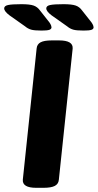

<svg xmlns="http://www.w3.org/2000/svg" viewBox="-77 -895 467 917"><path d="M96 2Q29 2 32 -37L98 -664Q100 -684 117 -693Q134 -702 170 -702H205Q273 -702 270 -663L204 -36Q202 -16 184.5 -7Q167 2 131 2ZM121 -749Q87 -749 71.5 -753.5Q56 -758 43 -769L-32 -822Q-57 -841 -57 -855Q-57 -867 -38.5 -871Q-20 -875 25 -875Q65 -875 83.5 -868.5Q102 -862 114 -845L159 -788Q165 -779 167 -773.5Q169 -768 169 -765Q169 -756 158.5 -752.5Q148 -749 121 -749ZM322 -749Q288 -749 272.5 -753.5Q257 -758 244 -769L169 -822Q144 -841 144 -855Q144 -867 162.5 -871Q181 -875 226 -875Q266 -875 284.5 -868.5Q303 -862 315 -845L360 -788Q366 -779 368 -773.5Q370 -768 370 -765Q370 -756 359.5 -752.5Q349 -749 322 -749Z"/></svg>

Font: Asap ExtraBold
Style: Italic
Weight: 800
Italic angle: -6°
Designer: Pablo Cosgaya
Foundry: Omnibus-Type
Version: Version 3.001; ttfautohint (v1.8.4.7-5d5b)